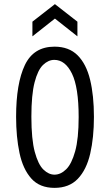

<svg xmlns="http://www.w3.org/2000/svg" viewBox="-20 -898 533 930"><path d="M244 12Q172 12 131.5 -33.5Q91 -79 74.5 -157Q58 -235 58 -332Q58 -494 100.5 -583Q143 -672 244 -672Q314 -672 356 -630Q398 -588 416.5 -511.5Q435 -435 435 -332Q435 -232 417 -154Q399 -76 357 -32Q315 12 244 12ZM244 -52Q274 -52 300.5 -78Q327 -104 344 -165Q361 -226 361 -331Q361 -475 328.5 -541.5Q296 -608 243 -608Q214 -608 188.5 -583.5Q163 -559 147.5 -499Q132 -439 132 -333Q132 -223 148.5 -162Q165 -101 190.5 -76.5Q216 -52 244 -52ZM137 -722V-793L246 -878L355 -793V-722L246 -808Z"/></svg>

Font: Bricolage Grotesque 12pt Condensed Light
Style: Regular
Weight: 300
Width: 3
Designer: Mathieu Triay
Foundry: Atelier Triay
Version: Version 1.001; ttfautohint (v1.8.4.7-5d5b);gftools[0.9.33.de